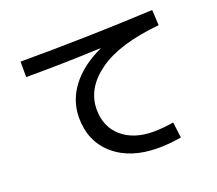

<svg xmlns="http://www.w3.org/2000/svg" viewBox="-125 -896 1251 1107"><g transform="rotate(-20 500.0 -342.0)"><path d="M298 -282Q298 -386 363 -472Q428 -558 551 -615V-617Q321 -607 92 -607V-702Q492 -702 907 -722L912 -627Q662 -603 536 -512Q410 -421 410 -292Q410 -185 482.5 -122.5Q555 -60 675 -60Q731 -60 799 -71L811 25Q736 38 670 38Q500 38 399 -49Q298 -136 298 -282Z"/></g></svg>

Font: Mplus 1p Medium
Style: Regular
Weight: 500
Version: Version 1.061